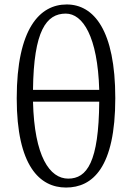

<svg xmlns="http://www.w3.org/2000/svg" viewBox="-20 -827 592 861"><path d="M425 -371C423 -100 370 -26 286 -26C203 -26 134 -125 128 -371ZM128 -424C131 -690 188 -766 275 -766C351 -766 418 -664 425 -424ZM279 -807C159 -807 55 -700 55 -386C55 -83 158 14 276 14C395 14 497 -75 497 -387C497 -691 401 -807 279 -807Z"/></svg>

Font: Source Han Serif
Style: Regular
Weight: 400
Designer: Ryoko NISHIZUKA 西塚涼子 (kana & ideographs); Frank Grießhammer (Latin, Greek & Cyrillic); Wenlong ZHANG 张文龙 (bopomofo); San
Foundry: Adobe Systems Incorporated
Version: Version 1.001;PS 1.001;hotconv 16.6.54;makeotf.lib2.5.65590